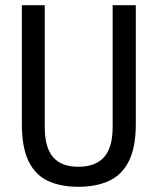

<svg xmlns="http://www.w3.org/2000/svg" viewBox="-20 -706 605 738"><path d="M281 12Q213 12 164.5 -10.5Q116 -33 90 -86Q64 -139 64 -229V-686H152V-218Q152 -139 184 -102Q216 -65 281 -65Q347 -65 380 -102Q413 -139 413 -218V-686H502V-229Q502 -139 475 -86Q448 -33 398.5 -10.5Q349 12 281 12Z"/></svg>

Font: Archivo Condensed
Style: Regular
Weight: 400
Width: 3
Designer: Hector Gatti
Foundry: Omnibus-Type
Version: Version 2.001; ttfautohint (v1.8.3)